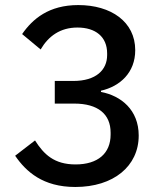

<svg xmlns="http://www.w3.org/2000/svg" viewBox="-20 -730 640 762"><path d="M271 -408.7H197.4V-318.9H274.5C368.6 -318.9 419 -277.3 419 -203.5V-196C419 -121.4 368.6 -77.4 279.8 -77.4C195.3 -77.4 154.1 -117.2 119 -172.6L40.1 -111.9C83.5 -48.7 150.2 12.1 278.8 12.1C430.4 12.1 530.5 -70.3 530.5 -192.1C530.5 -294 460.2 -350.1 380.7 -365.1V-370C456 -387.1 516.7 -441.4 516.7 -530.9C516.7 -643.8 420.5 -709.9 290.8 -709.9C174 -709.9 109.7 -655.2 67.8 -594.8L141.3 -533.7C172.2 -586.6 219.1 -620.7 287.3 -620.7C358.7 -620.7 405.2 -584.5 405.2 -518.1V-511.4C405.2 -452.4 361.2 -408.7 271 -408.7Z"/></svg>

Font: Margiela Mono Medium
Style: Regular
Weight: 500
Designer: Mike Abbink, Paul van der Laan, Pieter van Rosmalen
Foundry: Bold Monday
Version: Version 2.003 2021